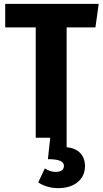

<svg xmlns="http://www.w3.org/2000/svg" viewBox="-20 -713 531 994"><path d="M420 147Q420 198 382.5 229.5Q345 261 281 261Q250 261 223 252.5Q196 244 178 231L212 159Q241 177 267 177Q311 177 311 145Q311 128 291 119.5Q271 111 228 111L240 0H165V-571H7V-693H491L474 -571H325V49Q372 54 396 80Q420 106 420 147Z"/></svg>

Font: Fira Sans Condensed
Style: Bold
Weight: 700
Width: 3
Designer: bBox Type GmbH & Carrois Corporate GbR & Edenspiekermann AG
Foundry: bBox Type GmbH & Carrois Corporate GbR & Edenspiekermann AG
Version: Version 4.301